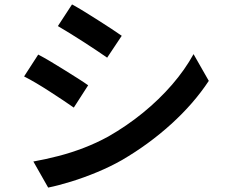

<svg xmlns="http://www.w3.org/2000/svg" viewBox="-20 -805 1040 869"><path d="M306 -785Q330 -772 361 -753Q392 -734 424 -713.5Q456 -693 484.5 -674.5Q513 -656 531 -643L465 -544Q445 -558 416.5 -577Q388 -596 357 -616Q326 -636 296 -654.5Q266 -673 242 -687ZM131 -74Q187 -84 245 -99Q303 -114 360 -136Q417 -158 470 -187Q554 -235 627 -294.5Q700 -354 758.5 -421.5Q817 -489 856 -560L925 -439Q857 -336 755 -243.5Q653 -151 531 -80Q480 -51 420 -26Q360 -1 301.5 17Q243 35 198 44ZM153 -558Q178 -545 209 -526.5Q240 -508 272 -488Q304 -468 332.5 -450Q361 -432 379 -419L314 -318Q293 -333 265 -351.5Q237 -370 205.5 -390.5Q174 -411 143.5 -429Q113 -447 89 -459Z"/></svg>

Font: Noto Sans JP SemiBold
Style: Regular
Weight: 600
Designer: Ryoko NISHIZUKA  (kana, bopomofo & ideographs); Paul D. Hunt (Latin, Greek & Cyrillic); Sandoll Communications , Soo-you
Foundry: Adobe
Version: Version 2.004-H2;hotconv 1.0.118;makeotfexe 2.5.65603